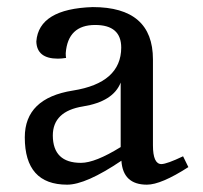

<svg xmlns="http://www.w3.org/2000/svg" viewBox="-20 -499 559 529"><path d="M203.1 -50.3Q242.2 -50.3 312.5 -93.8V-271.5Q292 -219.2 208.7 -205.8Q125.5 -192.4 125.5 -125.5Q126 -50.3 203.1 -50.3ZM384.8 9.8Q318.8 9.8 314.5 -56.2Q216.8 9.8 165 9.8Q48.3 9.8 48.3 -120.6Q48.3 -228.5 180.9 -249.5Q313.5 -270.5 314 -367.7Q314 -430.2 242.2 -430.2Q167 -430.2 161.1 -352.5Q161.1 -343.3 162.1 -339.4Q149.4 -337.4 139.6 -337.4Q81.5 -337.4 80.1 -384.8Q86.9 -474.6 235.4 -479.5Q401.4 -479.5 401.4 -335.4V-98.6Q401.4 -46.9 424.8 -46.9Q440.4 -47.4 484.4 -68.4L499 -38.6Q423.8 9.8 384.8 9.8Z"/></svg>

Font: Kelvinch
Style: Regular
Weight: 400
Designer: Paul James MIller
Foundry: High-Logic / Made with FontCreator
Version: Version 3.30 September 23, 2016